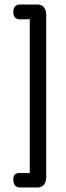

<svg xmlns="http://www.w3.org/2000/svg" viewBox="-20 -770 292 852"><path d="M112 -2H65C48 -2 39 7 39 25C39 50 49 62 70 62H145C172 62 185 46 185 13V-701C185 -734 172 -750 145 -750H70C49 -750 39 -739 39 -716C39 -695 49 -684 70 -684C90 -684 104 -685 112 -685Z"/></svg>

Font: Numismatica Pro
Style: Regular
Weight: 400
Designer: Chris Hopkins
Foundry: Edward C. D. Hopkins
Version: Version 2.19D